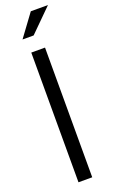

<svg xmlns="http://www.w3.org/2000/svg" viewBox="-172 -936 576 974"><g transform="rotate(-20 116.0 -449.0)"><path d="M69.8 0V-700.2H144V0ZM139.2 -897.9H231.9L110.8 -777.8H50.8Z"/></g></svg>

Font: LT Superior
Style: Regular
Weight: 400
Designer: Daniel Lyons
Foundry: LyonsType
Version: Version 1.000